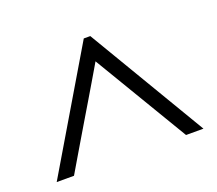

<svg xmlns="http://www.w3.org/2000/svg" viewBox="-75 -827 657 581"><g transform="rotate(-20 253.0 -536.0)"><path d="M489.7 -345.2H433.6L252.4 -648.4Q248.5 -641.6 239.7 -626.7Q231 -611.8 219 -591.6Q207 -571.3 192.6 -547.1Q178.2 -522.9 163.3 -498Q148.4 -473.1 134 -448.7Q119.6 -424.3 107.4 -403.8Q95.2 -383.3 86.2 -367.9Q77.1 -352.5 72.8 -345.2H17.1L242.7 -725.6H263.7Z"/></g></svg>

Font: HM XNiloofar
Style: Regular
Weight: 400
Designer: Hossein Movahhedian
Version: Version 2.8, 2015